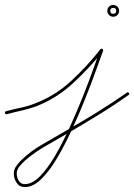

<svg xmlns="http://www.w3.org/2000/svg" viewBox="-22 -458 545 780"><path d="M6 6Q0 7 -2 2Q-3 -4 2 -6Q31 -14 60.5 -20Q90 -26 118 -37Q201 -68 267 -129Q333 -190 386 -258Q389 -262 394 -259Q398 -257 397 -252Q386 -223 367.5 -171Q349 -119 324 -56.5Q299 6 270 69Q241 132 209.5 185Q178 238 145 270Q112 302 79 302Q57 302 45.5 284.5Q34 267 34 247Q34 231 43.5 217.5Q53 204 64 193Q102 156 152 127.5Q202 99 248 72Q311 36 372.5 -2Q434 -40 494 -82Q498 -85 502 -80Q505 -76 500 -72Q441 -30 379 8Q317 46 254 83Q211 108 164.5 134.5Q118 161 80 194Q69 204 57.5 217.5Q46 231 46 247Q46 262 54 276Q62 290 79 290Q109 290 140.5 258Q172 226 202.5 173.5Q233 121 261.5 58.5Q290 -4 314.5 -65.5Q339 -127 357 -177.5Q375 -228 385 -256Q387 -261 393 -258Q399 -254 396 -250Q341 -181 273.5 -119Q206 -57 122 -25Q94 -15 64.5 -8.5Q35 -2 6 6Q6 6 6 6Q6 6 6 6ZM450 -414Q450 -426 438 -426Q426 -426 426 -414Q426 -402 438 -402Q450 -402 450 -414ZM414 -414Q414 -424 421 -431Q428 -438 438 -438Q448 -438 455 -431Q462 -424 462 -414Q462 -404 455 -397Q448 -390 438 -390Q428 -390 421 -397Q414 -404 414 -414Z"/></svg>

Font: FRB American Cursive Thin
Style: Italic
Weight: 100
Italic angle: -25°
Version: Version 2.0;Modular Font Editor K font №1